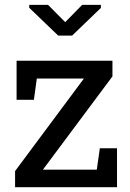

<svg xmlns="http://www.w3.org/2000/svg" viewBox="-20 -782 544 802"><path d="M43 0V-67.4L330.6 -454.1H133.8L121.6 -365.2H49.3V-528.3H449.7V-462.9L159.2 -73.2H384.3L397 -162.6H468.8V0ZM401.4 -761.7V-749L281.2 -633.3H223.1L102.1 -749.5V-761.7H180.7L252.4 -689.5L323.2 -761.7Z"/></svg>

Font: Roboto Slab
Style: Regular
Weight: 400
Designer: Google
Version: Version 2.000; ttfautohint (v1.8.1.43-b0c9)